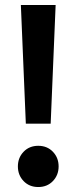

<svg xmlns="http://www.w3.org/2000/svg" viewBox="-20 -743 314 773"><path d="M84 -245 64 -723H204L184 -245ZM134 10Q98 10 75 -14Q52 -38 52 -73Q52 -108 75 -132Q98 -156 134 -156Q170 -156 193 -132Q216 -108 216 -73Q216 -38 193 -14Q170 10 134 10Z"/></svg>

Font: Outfit Thin SemiBold
Style: Regular
Weight: 600
Version: Version 1.100;gftools[0.9.27]